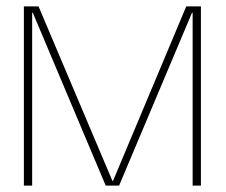

<svg xmlns="http://www.w3.org/2000/svg" viewBox="-20 -583 711 603"><path d="M55 0V-563H101L333 -15H335L565 -563H611V0H585V-543H583L354 0H312L83 -543H81V0Z"/></svg>

Font: Darker Grotesque Light
Style: Regular
Weight: 300
Designer: Gabriel Lam
Foundry: TypeRant
Version: Version 1.000;gftools[0.9.28]